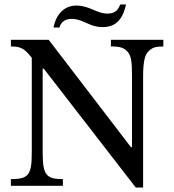

<svg xmlns="http://www.w3.org/2000/svg" viewBox="-20 -836 782 864"><path d="M715 -657H479V-627C521 -627 539 -621 555 -602C570 -585 574 -558 574 -498V-174H569L199 -657H29V-627C74 -627 91 -617 123 -576V-149C123 -48 108 -30 29 -30V0H263V-30C188 -30 172 -49 172 -149V-527H177L591 8H624V-493C624 -565 634 -593 650 -607C665 -621 679 -627 715 -627ZM521 -816C509 -782 489 -775 462 -775C415 -775 383 -811 323 -811C273 -811 233 -776 221 -712H247C257 -743 279 -751 304 -751C353 -751 383 -714 441 -714C496 -714 531 -742 547 -816Z"/></svg>

Font: STIX Two Math
Style: Regular
Weight: 400
Designer: Ross Mills, John Hudson & Paul Hanslow, Tiro Typeworks Ltd; with portions MicroPress Inc., with additions and correction
Foundry: Tiro Typeworks Ltd
Version: Version 2.02 b142